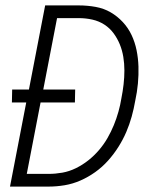

<svg xmlns="http://www.w3.org/2000/svg" viewBox="-20 -690 590 710"><path d="M17 0 77 -311H24L25 -359H87L147 -670H271Q303 -670 333.5 -664.5Q364 -659 389 -644.5Q414 -630 434 -608.5Q454 -587 466.5 -560.5Q479 -534 485 -504.5Q491 -475 492 -444Q493 -413 490 -381Q487 -349 480 -317Q475 -288 467 -259Q459 -230 447 -202Q435 -174 418 -147Q401 -120 379.5 -96Q358 -72 332 -53.5Q306 -35 277.5 -22.5Q249 -10 219 -5Q189 0 160 0ZM79 -47H160Q185 -47 210.5 -51.5Q236 -56 260.5 -68Q285 -80 306.5 -97Q328 -114 346 -135Q364 -156 377.5 -179.5Q391 -203 401 -227.5Q411 -252 418 -277Q425 -302 429 -327Q434 -352 437 -378Q440 -404 440 -429.5Q440 -455 436 -479.5Q432 -504 423 -526Q414 -548 400 -567Q386 -586 366 -599Q346 -612 321.5 -617.5Q297 -623 271 -623H191L140 -359H258L257 -311H130Z"/></svg>

Font: Lode Dark Term
Style: Italic
Weight: 400
Italic angle: -11°
Monospace: yes
Designer: Belleve Invis
Foundry: Belleve Invis
Version: Version 29.2.0